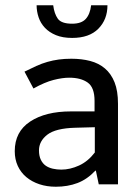

<svg xmlns="http://www.w3.org/2000/svg" viewBox="-20 -700 529 729"><path d="M73 -428Q97 -440 118 -449.5Q139 -459 160 -465Q181 -471 203 -474Q225 -477 251 -477Q290 -477 322.5 -468.5Q355 -460 378.5 -440Q402 -420 415 -387.5Q428 -355 428 -306V0H355L344 -52H342Q311 -19 274 -5Q237 9 192 9Q158 9 129.5 -0.5Q101 -10 80 -27.5Q59 -45 47.5 -70Q36 -95 36 -126Q36 -200 94.5 -238.5Q153 -277 249 -277H339V-317Q339 -368 313 -386.5Q287 -405 243 -405Q217 -405 183.5 -396.5Q150 -388 107 -364ZM340 -217 266 -215Q191 -213 159.5 -188.5Q128 -164 128 -129Q128 -108 135 -93.5Q142 -79 153.5 -71Q165 -63 180.5 -59.5Q196 -56 213 -56Q246 -56 280 -71.5Q314 -87 340 -121ZM182 -680Q186 -648 199.5 -629Q213 -610 254 -610Q289 -610 305.5 -628Q322 -646 326 -680H388Q388 -626 353.5 -591Q319 -556 254 -556Q218 -556 192.5 -566.5Q167 -577 150.5 -594.5Q134 -612 126.5 -634.5Q119 -657 119 -680Z"/></svg>

Font: Mukta
Style: Regular
Weight: 400
Designer: Girish Dalvi and Yashodeep Gholap
Foundry: Ek Type
Version: Version 2.538;PS 1.001;hotconv 16.6.51;makeotf.lib2.5.65220;